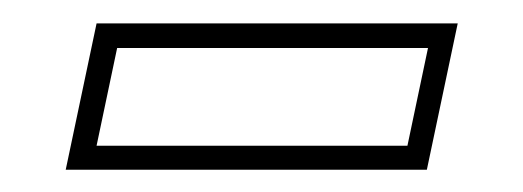

<svg xmlns="http://www.w3.org/2000/svg" viewBox="-20 -708 458 168"><path d="M37.5 -559.5 64.5 -687.5H380.5L353.5 -559.5ZM64.5 -580.5H336.5L354.5 -666H82.5Z"/></svg>

Font: Tourney ExtraLight
Style: Italic
Weight: 250
Italic angle: -12°
Version: Version 1.015